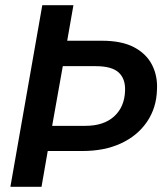

<svg xmlns="http://www.w3.org/2000/svg" viewBox="-20 -720 635 740"><path d="M20 0 143 -700H263L239 -563H373Q449 -563 496.5 -538Q544 -513 566 -470Q588 -427 585 -374Q583 -304 546.5 -250.5Q510 -197 446.5 -167.5Q383 -138 298 -138H164L140 0ZM181 -235H309Q380 -235 420 -271.5Q460 -308 462 -370Q464 -416 437.5 -440.5Q411 -465 349 -465H222Z"/></svg>

Font: DM Sans 28pt SemiBold
Style: Italic
Weight: 600
Italic angle: -10°
Version: Version 4.004;gftools[0.9.30]